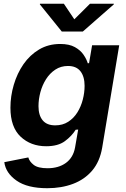

<svg xmlns="http://www.w3.org/2000/svg" viewBox="-20 -787 672 1023"><path d="M231.9 215.8Q126 215.8 68.4 175.5Q10.7 135.3 2.9 77.1L130.9 51.8Q136.7 73.7 159.7 91.6Q182.6 109.4 233.4 109.4Q292 109.4 331.1 81.1Q370.1 52.7 379.9 -1L396.5 -96.7L383.3 -95.7Q362.3 -62 325.7 -34.9Q289.1 -7.8 226.1 -7.8Q144 -7.8 89.8 -58.8Q35.6 -109.9 35.6 -212.9Q35.6 -274.9 53.5 -335.4Q71.3 -396 105.2 -445.1Q139.2 -494.1 188.5 -523.4Q237.8 -552.7 300.8 -552.7Q349.1 -552.7 379.2 -535.9Q409.2 -519 425.3 -495.1Q441.4 -471.2 447.8 -449.7L454.6 -450.7L470.7 -545.9H615.2L524.4 0Q511.7 74.2 471.2 121.8Q430.7 169.4 369.1 192.6Q307.6 215.8 231.9 215.8ZM274.4 -119.1Q314 -119.1 343.5 -138.2Q373 -157.2 392.3 -188.2Q411.6 -219.2 421.1 -256.3Q430.7 -293.5 430.7 -329.6Q430.7 -378.9 408.7 -407.2Q386.7 -435.5 342.3 -435.5Q304.2 -435.5 274.7 -416Q245.1 -396.5 225.1 -364.7Q205.1 -333 195.1 -295.4Q185.1 -257.8 185.1 -221.2Q185.1 -172.9 207.3 -146Q229.5 -119.1 274.4 -119.1ZM320.3 -767.1 376 -684.1 459.5 -767.1H586.9L586.4 -763.7L421.4 -619.1H309.1L192.4 -763.7L192.9 -767.1Z"/></svg>

Font: Inter
Style: Bold Italic
Weight: 700
Italic angle: -9.39999°
Designer: Rasmus Andersson
Foundry: rsms
Version: Version 4.001;git-9221beed3